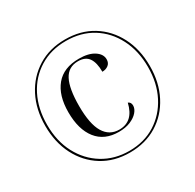

<svg xmlns="http://www.w3.org/2000/svg" viewBox="-159 -898 1098 1081"><g transform="rotate(-30 390.0 -357.5)"><path d="M390 10Q289 10 212.5 -37.5Q136 -85 93.5 -168Q51 -251 51 -358Q51 -465 93.5 -547.5Q136 -630 212.5 -677.5Q289 -725 390 -725Q492 -725 568 -678Q644 -631 687 -548Q730 -465 730 -357Q730 -250 687 -167Q644 -84 567.5 -37Q491 10 390 10ZM392 0Q489 0 562 -46Q635 -92 676.5 -172.5Q718 -253 718 -358Q718 -462 676.5 -543Q635 -624 561.5 -669.5Q488 -715 390 -715Q293 -715 219 -669.5Q145 -624 104 -543.5Q63 -463 63 -358Q63 -252 105.5 -171.5Q148 -91 222.5 -45.5Q297 0 392 0ZM394 -122Q301 -122 251.5 -185Q202 -248 202 -360Q202 -469 253 -530.5Q304 -592 404 -592Q466 -592 502 -568.5Q538 -545 538 -511Q538 -487 521.5 -474.5Q505 -462 482 -462Q482 -521 461 -551.5Q440 -582 392 -582Q329 -582 300.5 -527.5Q272 -473 272 -360Q272 -243 305.5 -187.5Q339 -132 403 -132Q494 -132 519 -240Q537 -233 537 -211Q537 -190 519.5 -169.5Q502 -149 470 -135.5Q438 -122 394 -122Z"/></g></svg>

Font: Noto Serif Display SemiCondensed
Style: Regular
Weight: 400
Width: 4
Designer: Monotype Design Team
Foundry: Monotype Imaging Inc.
Version: Version 2.009